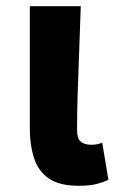

<svg xmlns="http://www.w3.org/2000/svg" viewBox="-20 -584 380 618"><path d="M233 14Q172 14 138 -9Q104 -32 90 -74Q76 -116 76 -172V-564H240Q238 -498 235 -424Q232 -350 230 -282.5Q228 -215 228 -166Q228 -139 239.5 -128.5Q251 -118 275 -118Q282 -118 291.5 -119.5Q301 -121 309 -125L329 -5Q311 3 289.5 8.5Q268 14 233 14Z"/></svg>

Font: Noto Sans KR ExtraBold
Style: Regular
Weight: 800
Designer: Ryoko NISHIZUKA  (kana, bopomofo & ideographs); Paul D. Hunt (Latin, Greek & Cyrillic); Sandoll Communications , Soo-you
Foundry: Adobe
Version: Version 2.004-H2;hotconv 1.0.118;makeotfexe 2.5.65603